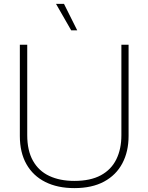

<svg xmlns="http://www.w3.org/2000/svg" viewBox="-20 -959 763 987"><path d="M362 8Q276 8 213 -23.5Q150 -55 116 -115Q82 -175 82 -260V-729H120V-264Q120 -185 149.5 -132.5Q179 -80 233.5 -54.5Q288 -29 362 -29Q445 -29 498.5 -58Q552 -87 578 -140Q604 -193 604 -264V-729H641V-260Q641 -180 609 -119.5Q577 -59 515 -25.5Q453 8 362 8ZM346 -803 268 -939H309L377 -803Z"/></svg>

Font: Mona Sans ExtraLight
Style: Regular
Weight: 200
Designer: Deni Anggara
Foundry: GitHub
Version: Version 2.000